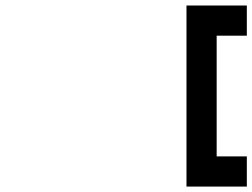

<svg xmlns="http://www.w3.org/2000/svg" viewBox="-20 -687 929 707"><path d="M888.9 -111.1H777.8V-555.6H888.9V-666.7H666.7V0H888.9Z"/></svg>

Font: linjaSipiki
Style: Regular
Weight: 500
Foundry: Made with Bits'n'Picas by Kreative Software
Version: Version 1.3